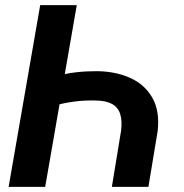

<svg xmlns="http://www.w3.org/2000/svg" viewBox="-20 -731 718 751"><path d="M560.5 0H417.5L453.6 -219.7Q458.5 -259.3 450 -285.4Q441.4 -311.5 418 -324.5Q394.5 -337.4 354 -337.9Q332.5 -338.4 311.3 -337.4Q290 -336.4 268.8 -333.5Q247.6 -330.6 226.6 -326.2Q205.6 -321.8 185.1 -315.4L196.8 -431.2Q215.8 -437.5 236.1 -441.7Q256.3 -445.8 277.3 -448.2Q298.3 -450.7 319.1 -451.7Q339.8 -452.6 359.9 -452.6Q433.1 -451.7 489.7 -426Q546.4 -400.4 575.9 -348.6Q605.5 -296.9 596.7 -218.3ZM156.7 0H13.7L137.2 -710.9H280.3Z"/></svg>

Font: Roboto
Style: Bold Italic
Weight: 700
Italic angle: -12°
Designer: Christian Robertson
Foundry: Google
Version: Version 3.0